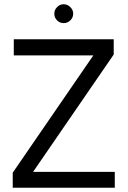

<svg xmlns="http://www.w3.org/2000/svg" viewBox="-20 -885 601 905"><path d="M521 0H40V-71L420 -624H45V-700H516V-628L136 -75H521ZM280 -776Q262 -776 249 -789Q236 -802 236 -821Q236 -838 249 -851.5Q262 -865 280 -865Q298 -865 311.5 -851.5Q325 -838 325 -821Q325 -802 311.5 -789Q298 -776 280 -776Z"/></svg>

Font: Kulim Park
Style: Regular
Weight: 400
Designer: Noponies / Dale Sattler
Foundry: Noponies
Version: Version 1.000; ttfautohint (v1.8.3)